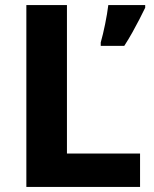

<svg xmlns="http://www.w3.org/2000/svg" viewBox="-20 -734 603 754"><path d="M83.5 0V-714H242.9V-131.2H530V0ZM550.2 -703.7Q539.5 -681.6 527 -657.3Q514.5 -633 500.1 -607.2Q485.8 -581.4 468.1 -554H375.6V-567.3Q380 -582 384.3 -600.7Q388.6 -619.3 392.8 -639.2Q396.9 -659 400.1 -678.5Q403.3 -698 405.3 -714H550.2Z"/></svg>

Font: Noto Sans Oriya
Style: Regular
Weight: 400
Designer: Amélie Bonet and Sol Matas
Foundry: Google LLC
Version: Version 2.006